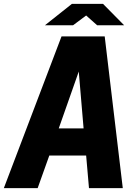

<svg xmlns="http://www.w3.org/2000/svg" viewBox="-55 -970 716 990"><path d="M585 -839.8H445.8L389.2 -890.1L321.8 -839.8H176.8L315.9 -950.2H476.1ZM262.2 -782.2H484.9L578.1 0H403.8L389.2 -168H199.2L139.2 0H-35.2ZM351.1 -601.1 248 -308.1H376Z"/></svg>

Font: Cooper Hewitt
Style: Bold Italic
Weight: 712
Designer: Village Type and Design LLC
Foundry: Cooper Hewitt Smithsonian Design Museum
Version: 1.000